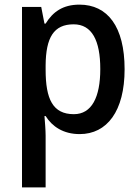

<svg xmlns="http://www.w3.org/2000/svg" viewBox="-20 -569 606 829"><path d="M323 -549C252 -549 208 -518 177 -467H172L158 -539H75V240H177V17C177 -8 174 -41 172 -68H177C205 -23 253 10 324 10C442 10 518 -89 518 -270C518 -455 444 -549 323 -549ZM298 -464C377 -464 413 -394 413 -271C413 -149 376 -76 299 -76C208 -76 177 -141 177 -268V-287C178 -407 212 -464 298 -464Z"/></svg>

Font: Noto Sans Myanmar UI SemiCondensed Medium
Style: Regular
Weight: 500
Width: 4
Designer: Monotype Design Team
Foundry: Monotype Imaging Inc.
Version: Version 2.103